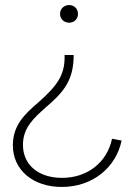

<svg xmlns="http://www.w3.org/2000/svg" viewBox="-20 -545 538 761"><path d="M254 -455C274 -455 289 -470 289 -489V-491C289 -510 274 -525 254 -525C234 -525 218 -510 218 -491V-489C218 -470 234 -455 254 -455ZM225 196C347 196 440 119 462 12L424 5C405 97 328 160 226 160C134 160 71 110 71 29C71 -39 114 -77 161 -119C234 -181 272 -228 272 -327H236V-317C236 -246 205 -204 133 -140C78 -93 31 -49 31 31C31 129 111 196 225 196Z"/></svg>

Font: Fixel Display ExtraLight
Style: Regular
Weight: 200
Designer: AlfaBravo + MacPaw
Foundry: Kyrylo Tkachov, Marchela Mozhyna, Serhii Makarenko, Maria Weinstein, Zakhar Kryvoshyya
Version: Version 1.211